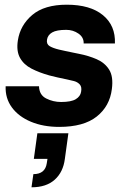

<svg xmlns="http://www.w3.org/2000/svg" viewBox="-20 -528 535 817"><path d="M232 12Q164 12 111.5 -10Q59 -32 30.5 -71Q2 -110 4 -161H146Q147 -124 176.5 -109Q206 -94 240 -94Q283 -94 302.5 -106Q322 -118 325 -137Q329 -158 319.5 -168.5Q310 -179 295 -183Q280 -187 265 -190Q249 -193 225 -198.5Q201 -204 190 -207Q147 -219 114 -236Q81 -253 65 -282Q49 -311 56 -356Q66 -421 117.5 -464.5Q169 -508 264 -508Q364 -508 418 -463.5Q472 -419 469 -343H336Q337 -369 314 -385Q291 -401 262 -401Q221 -401 202 -390Q183 -379 180 -359Q177 -340 191.5 -331.5Q206 -323 231 -317Q241 -315 258 -311Q275 -307 291.5 -304Q308 -301 316 -299Q357 -291 391.5 -276Q426 -261 444.5 -231.5Q463 -202 456 -149Q447 -76 391.5 -32Q336 12 232 12ZM114 269 122 213Q172 213 179 167L182 148H124L139 39H271L256 148Q249 204 213 236.5Q177 269 114 269Z"/></svg>

Font: Host Grotesk Black
Style: Italic
Weight: 900
Italic angle: -8°
Designer: Doğukan Karapınar based on Poppins by Indian Type Foundry, Jonny Pinhorn
Foundry: Element Type
Version: Version 1.000; ttfautohint (v1.8.4.7-5d5b);gftools[0.9.33]